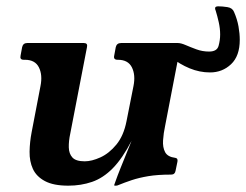

<svg xmlns="http://www.w3.org/2000/svg" viewBox="-20 -576 778 607"><path d="M196 11Q149 11 122 -3.5Q95 -18 84 -42Q73 -66 73.5 -96.5Q74 -127 80 -158L108 -304Q115 -339 103 -363Q91 -387 59 -387H55Q42 -387 45 -400L50 -427Q53 -440 66 -440H245Q258 -440 255 -427L202 -153Q197 -130 197.5 -110Q198 -90 209 -78Q220 -66 248 -66Q270 -66 297.5 -78.5Q325 -91 348 -119Q371 -147 380 -193L402 -304Q409 -339 397 -363Q385 -387 353 -387H352Q338 -387 341 -400L346 -427Q349 -440 363 -440H539Q553 -440 550 -427L502 -178Q497 -155 495.5 -132.5Q494 -110 502 -95Q510 -80 534 -77Q543 -76 541 -65L535 -36Q533 -24 521 -24Q478 -24 448.5 -19Q419 -14 396.5 -6.5Q374 1 352 10Q350 11 345 11H343Q341 11 341 9Q342 7 346 -5Q350 -17 362 -47Q374 -77 396 -131Q367 -75 336.5 -44Q306 -13 271 -1Q236 11 196 11ZM477 -440Q487 -440 507 -440Q527 -440 542 -440Q552 -440 567 -433.5Q582 -427 601 -420Q620 -413 641 -413Q666 -413 671 -431Q676 -449 676 -467Q676 -486 671.5 -506Q667 -526 662 -542Q660 -546 660 -550Q660 -556 670 -556Q683 -556 699 -553.5Q715 -551 720 -538Q730 -515 734 -492.5Q738 -470 738 -450Q738 -399 710.5 -373Q683 -347 644 -347Q611 -347 579.5 -360Q548 -373 521.5 -394.5Q495 -416 477 -440Z"/></svg>

Font: Young Serif Light
Style: Italic
Weight: 300
Italic angle: -10.979°
Designer: Bastien Sozeau
Foundry: NBR — Bastien Sozeau
Version: Version 5.001